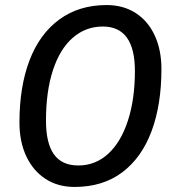

<svg xmlns="http://www.w3.org/2000/svg" viewBox="-20 -730 675 760"><path d="M57 -245Q57 -387 97 -491.5Q137 -596 215 -653Q293 -710 402 -710Q468 -710 517 -678.5Q566 -647 592.5 -589.5Q619 -532 619 -457Q619 -316 580 -211Q541 -106 464 -48Q387 10 275 10Q209 10 160 -22Q111 -54 84 -111.5Q57 -169 57 -245ZM514 -449Q514 -625 387 -625Q319 -625 268 -580.5Q217 -536 189.5 -452Q162 -368 162 -253Q162 -163 193.5 -119Q225 -75 290 -75Q358 -75 408.5 -121.5Q459 -168 486.5 -253Q514 -338 514 -449Z"/></svg>

Font: Niramit Medium
Style: Italic
Weight: 500
Italic angle: -10°
Designer: Katatrad Aksorn Co.,Ltd.
Foundry: Cadson Demak Co.,Ltd.
Version: Version 1.000; ttfautohint (v1.6)